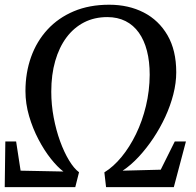

<svg xmlns="http://www.w3.org/2000/svg" viewBox="-22 -772 810 792"><path d="M-2.5 0 0 -188.5H44.5L63 -68L239.5 -64.5Q215 -83 187.8 -117.2Q160.5 -151.5 136.8 -196.8Q113 -242 98 -293.2Q83 -344.5 83 -396.5Q83 -472 106.2 -537Q129.5 -602 174 -650.2Q218.5 -698.5 282.5 -725.5Q346.5 -752.5 428.5 -752.5Q508.5 -752.5 570.8 -720.5Q633 -688.5 669 -626.5Q705 -564.5 705 -474Q705 -430 693 -383Q681 -336 659.8 -290Q638.5 -244 610.5 -202Q582.5 -160 550.2 -125.2Q518 -90.5 484 -68L641 -72L699 -188.5H745L695 0H415.5L408.5 -61Q446 -84 479.5 -124.8Q513 -165.5 539 -219Q565 -272.5 580 -334.8Q595 -397 595.5 -463.5Q595.5 -518.5 584.2 -562.2Q573 -606 550.8 -637.2Q528.5 -668.5 495.8 -685Q463 -701.5 420.5 -701.5Q367.5 -701.5 325 -679.8Q282.5 -658 252.2 -617.5Q222 -577 205.8 -520.5Q189.5 -464 189.5 -394Q189.5 -340 199.5 -287.2Q209.5 -234.5 226 -189.2Q242.5 -144 262.8 -110.5Q283 -77 304 -61.5L288.5 0Z"/></svg>

Font: Merriweather 48pt
Style: Italic
Weight: 400
Italic angle: -7.8°
Version: Version 2.101